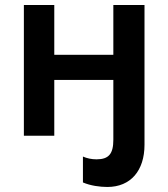

<svg xmlns="http://www.w3.org/2000/svg" viewBox="-20 -540 670 764"><path d="M431 16C431 72 413 94 364 94C344 94 326 90 310 83V186C340 199 378 204 407 204C500 204 555 139 555 36V-520H431V-322H196V-520H75V0H196V-222H431Z"/></svg>

Font: Fixel Display SemiBold
Style: Regular
Weight: 600
Designer: AlfaBravo + MacPaw
Foundry: Kyrylo Tkachov, Marchela Mozhyna, Serhii Makarenko, Maria Weinstein, Zakhar Kryvoshyya
Version: Version 1.211